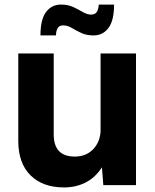

<svg xmlns="http://www.w3.org/2000/svg" viewBox="-20 -810 676 840"><path d="M260 10Q167 10 113.5 -43Q60 -96 60 -193V-576H215V-222Q215 -125 307 -125Q355 -125 385.5 -155Q416 -185 420 -233V-576H575V0H432L426 -78Q397 -33 354.5 -11.5Q312 10 260 10ZM157 -655Q157 -725 181.5 -757.5Q206 -790 247 -790Q278 -790 301 -779Q324 -768 343 -757Q362 -746 380 -746Q397 -747 404 -758.5Q411 -770 412 -790H479Q479 -720 454.5 -687.5Q430 -655 389 -655Q358 -655 335 -666Q312 -677 293.5 -688Q275 -699 256 -699Q239 -699 232 -686.5Q225 -674 225 -655Z"/></svg>

Font: BDO Grotesk
Style: Bold
Weight: 700
Designer: Deni Anggara
Foundry: Lokal Container
Version: Version 2.000